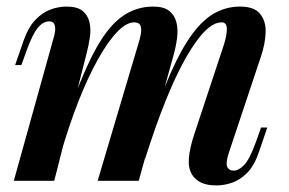

<svg xmlns="http://www.w3.org/2000/svg" viewBox="-20 -550 880 584"><path d="M145 0H22L142 -431Q146 -443 147.5 -455Q149 -467 145.5 -476Q142 -485 130 -485Q111 -485 95 -465.5Q79 -446 62 -399L45 -352H26L52 -427Q66 -467 87.5 -489.5Q109 -512 133.5 -521Q158 -530 182 -530Q215 -530 231 -517Q247 -504 252 -483Q257 -462 253.5 -437.5Q250 -413 244 -390ZM400 -414Q406 -432 408.5 -447.5Q411 -463 407 -472.5Q403 -482 388 -482Q364 -482 335.5 -452Q307 -422 277 -368Q247 -314 218.5 -241.5Q190 -169 165 -83L180 -182Q224 -310 263.5 -386.5Q303 -463 347 -496.5Q391 -530 446 -530Q478 -530 494.5 -517Q511 -504 516.5 -482.5Q522 -461 518.5 -434Q515 -407 507 -379L402 0H277ZM661 -414Q670 -442 670 -462Q670 -482 654 -482Q630 -482 603 -455Q576 -428 545.5 -374.5Q515 -321 484 -244Q453 -167 421 -66L431 -145Q467 -256 500 -330Q533 -404 566 -448Q599 -492 634.5 -511Q670 -530 710 -530Q753 -530 771 -508Q789 -486 788 -452Q787 -418 774 -379L676 -85Q666 -55 671 -43Q676 -31 691 -31Q706 -31 722.5 -48Q739 -65 758 -117L774 -162H793L768 -89Q754 -47 732.5 -25Q711 -3 686.5 5.5Q662 14 639 14Q610 14 592 5.5Q574 -3 564 -19Q552 -39 554.5 -69Q557 -99 570 -139Z"/></svg>

Font: Playfair Display SemiBold
Style: Italic
Weight: 600
Italic angle: -14°
Designer: Claus Eggers Sørensen
Foundry: Claus Eggers Sørensen
Version: Version 1.203